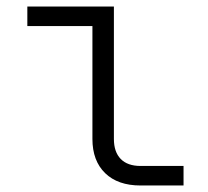

<svg xmlns="http://www.w3.org/2000/svg" viewBox="-20 -570 640 590"><path d="M412 0Q342 0 303 -38Q264 -76 264 -143V-490H64V-550H330V-143Q330 -103 351 -81.5Q372 -60 412 -60H544V0Z"/></svg>

Font: JetBrains Mono NL ExtraLight
Style: Regular
Weight: 200
Designer: Philipp Nurullin, Konstantin Bulenkov
Foundry: JetBrains
Version: Version 2.304; ttfautohint (v1.8.4.7-5d5b)